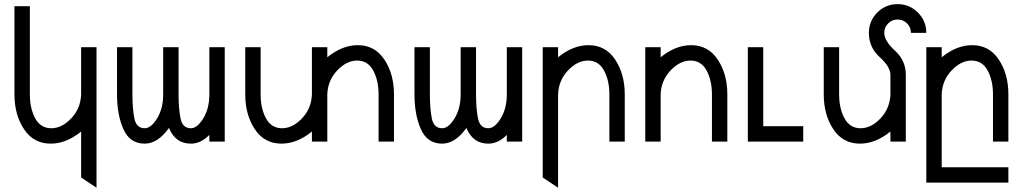

<svg xmlns="http://www.w3.org/2000/svg" viewBox="-20 -674 4869 914"><path d="M439.5 219.7 366.2 170.9V-47.9Q295.4 9.8 221.2 9.8Q140.1 9.8 94.5 -58.8Q48.8 -127.4 48.8 -224.6V-644.5H122.1V-224.6Q122.1 -157.7 147.7 -110.6Q173.3 -63.5 224.1 -63.5Q274.4 -63.5 319.1 -110.6Q363.8 -157.7 366.2 -224.6V-449.2H439.5Z M537.1 -449.2H610.4V-224.6Q610.4 -157.7 619.6 -110.6Q628.9 -63.5 668.9 -63.5Q699.2 -63.5 728 -110.6Q756.8 -157.7 756.8 -224.6V-449.2H830.1V-224.6Q830.1 -157.7 839.4 -110.6Q848.6 -63.5 888.7 -63.5Q918.9 -63.5 947.8 -110.6Q976.6 -157.7 976.6 -224.6V-449.2H1049.8V0H976.6V-31.7Q935.5 9.8 888.7 9.8Q817.9 9.8 787.1 -58.6L784.7 -65.4Q731 9.8 668.9 9.8Q598.1 9.8 567.6 -58.8Q537.1 -127.4 537.1 -224.6Z M1319.8 9.8Q1238.8 9.8 1193.1 -58.8Q1147.5 -127.4 1147.5 -224.6V-449.2H1220.7V-224.6Q1220.7 -157.7 1246.3 -110.6Q1272 -63.5 1322.8 -63.5Q1373 -63.5 1417.7 -110.6Q1462.4 -157.7 1464.8 -224.6V-449.2H1538.1V-401.4Q1608.9 -459 1683.1 -459Q1764.2 -459 1809.8 -390.4Q1855.5 -321.8 1855.5 -224.6V0H1782.2V-224.6Q1782.2 -291.5 1756.6 -338.6Q1731 -385.7 1680.2 -385.7Q1629.9 -385.7 1585.2 -338.6Q1540.5 -291.5 1538.1 -224.6V0H1464.8V-47.9Q1394 9.8 1319.8 9.8Z M1953.1 -449.2H2026.4V-224.6Q2026.4 -157.7 2035.6 -110.6Q2044.9 -63.5 2085 -63.5Q2115.2 -63.5 2144 -110.6Q2172.9 -157.7 2172.9 -224.6V-449.2H2246.1V-224.6Q2246.1 -157.7 2255.4 -110.6Q2264.6 -63.5 2304.7 -63.5Q2335 -63.5 2363.8 -110.6Q2392.6 -157.7 2392.6 -224.6V-449.2H2465.8V0H2392.6V-31.7Q2351.6 9.8 2304.7 9.8Q2233.9 9.8 2203.1 -58.6L2200.7 -65.4Q2147 9.8 2085 9.8Q2014.2 9.8 1983.6 -58.8Q1953.1 -127.4 1953.1 -224.6Z M2636.7 219.7 2563.5 170.9V-449.2H2636.7V-401.4Q2707.5 -459 2781.7 -459Q2862.8 -459 2908.4 -390.4Q2954.1 -321.8 2954.1 -224.6V0H2880.9V-224.6Q2880.9 -291.5 2855.2 -338.6Q2829.6 -385.7 2778.8 -385.7Q2728.5 -385.7 2683.8 -338.6Q2639.2 -291.5 2636.7 -224.6Z M3442.4 0H3369.1V-224.6Q3369.1 -291.5 3343.5 -338.6Q3317.9 -385.7 3267.1 -385.7Q3216.8 -385.7 3172.1 -338.6Q3127.4 -291.5 3125 -224.6V0H3051.8V-449.2H3125V-401.4Q3195.8 -459 3270 -459Q3351.1 -459 3396.7 -390.4Q3442.4 -321.8 3442.4 -224.6Z M3803.7 0H3540V-449.2H3613.3V-73.2H3803.7Z M4073.7 9.8Q3992.7 9.8 3947 -58.8Q3901.4 -127.4 3901.4 -224.6V-449.2H3974.6V-224.6Q3974.6 -157.7 4000.2 -110.6Q4025.9 -63.5 4076.7 -63.5Q4127 -63.5 4171.6 -110.6Q4216.3 -157.7 4218.8 -224.6V-317.4Q4218.8 -356 4167.5 -402.3Q4116.2 -448.7 4116.2 -517.6Q4116.2 -574.2 4156.2 -614.3Q4196.3 -654.3 4252.9 -654.3Q4309.6 -654.3 4349.6 -614.3Q4389.6 -574.2 4389.6 -517.6H4316.4Q4316.4 -543.9 4297.9 -562.5Q4279.3 -581.1 4252.9 -581.1Q4226.6 -581.1 4208 -562.5Q4189.5 -543.9 4189.5 -517.6Q4189.5 -479 4240.7 -432.6Q4292 -386.2 4292 -317.4V0H4218.8V-47.9Q4147.9 9.8 4073.7 9.8Z M4780.3 195.3H4389.6V-449.2H4462.9V-401.4Q4533.7 -459 4607.9 -459Q4689 -459 4734.6 -390.4Q4780.3 -321.8 4780.3 -224.6V0H4707V-224.6Q4707 -291.5 4681.4 -338.6Q4655.8 -385.7 4605 -385.7Q4554.7 -385.7 4510 -338.6Q4465.3 -291.5 4462.9 -224.6V122.1H4780.3Z"/></svg>

Font: Catrinity
Style: Regular
Weight: 400
Designer: Alexander Lange
Foundry: High-Logic / Made with FontCreator
Version: Version 2.090;May 20, 2024;FontCreator 15.0.0.2974 64-bit